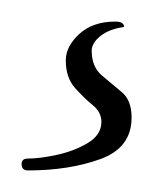

<svg xmlns="http://www.w3.org/2000/svg" viewBox="-20 -28 142 178"><path d="M6 130Q0 130 0 124Q0 119 6 119Q17 119 33 115.5Q49 112 61.5 104.5Q74 97 74 85Q74 76 66 69.5Q58 63 49.5 53.5Q41 44 41 28Q41 15 53.5 3.5Q66 -8 87 -8Q95 -8 95 -3Q81 -1 73 5.5Q65 12 65 19Q65 34 74.5 42Q84 50 93 57.5Q102 65 102 81Q102 109 73 119.5Q44 130 6 130Z"/></svg>

Font: Allison
Style: Regular
Weight: 400
Designer: Robert E. Leuschke
Foundry: Robert E. Leuschke
Version: Version 1.010; ttfautohint (v1.8.3)